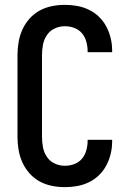

<svg xmlns="http://www.w3.org/2000/svg" viewBox="-20 -763 540 791"><path d="M247 8Q220 8 193 2.5Q166 -3 142.5 -16Q119 -29 101 -49.5Q83 -70 72 -94.5Q61 -119 56.5 -146Q52 -173 52 -200V-535Q52 -562 56.5 -589Q61 -616 72 -640.5Q83 -665 101 -685.5Q119 -706 142.5 -719Q166 -732 193 -737.5Q220 -743 247 -743Q273 -743 298 -738.5Q323 -734 346 -723Q369 -712 387.5 -694Q406 -676 418 -653.5Q430 -631 436 -606Q442 -581 442 -555V-548H341V-552Q341 -572 335.5 -591.5Q330 -611 317.5 -626Q305 -641 286 -648Q267 -655 247 -655Q225 -655 205 -645.5Q185 -636 173 -618Q161 -600 157 -578.5Q153 -557 153 -535V-200Q153 -178 157 -156.5Q161 -135 173 -117Q185 -99 205 -89.5Q225 -80 247 -80Q267 -80 286 -87Q305 -94 317.5 -109Q330 -124 335.5 -143.5Q341 -163 341 -183V-187H442V-180Q442 -154 436 -129Q430 -104 418 -81.5Q406 -59 387.5 -41Q369 -23 346 -12Q323 -1 298 3.5Q273 8 247 8Z"/></svg>

Font: Iosevka Term Semibold
Style: Regular
Weight: 600
Monospace: yes
Designer: Belleve Invis
Foundry: Belleve Invis
Version: Version 31.4.0